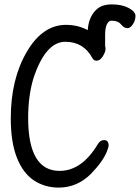

<svg xmlns="http://www.w3.org/2000/svg" viewBox="-20 -831 636 873"><path d="M251 -54Q352 -54 425 -176Q436 -194 453 -194Q474 -194 474 -169Q474 -163 466 -142Q448 -97 394 -41Q331 22 247 22Q184 22 134.5 -10.5Q85 -43 57 -113.5Q29 -184 29 -293Q29 -470 101 -594Q173 -718 280 -718Q334 -718 379 -694Q383 -755 419 -788Q443 -811 489 -811Q535 -811 565.5 -794.5Q596 -778 596 -758.5Q596 -739 584.5 -721Q573 -703 559 -703Q545 -703 532 -718Q518 -737 487 -737Q474 -737 466 -720.5Q458 -704 458 -674V-620Q460 -616 460 -610Q460 -595 447.5 -575Q435 -555 419 -555Q406 -555 400 -567Q360 -641 277 -641Q187 -641 132 -475Q108 -395 108 -295Q108 -54 251 -54Z"/></svg>

Font: Moon Stars Kai HW
Style: Bold
Weight: 700
Designer: GuiWonder
Version: Version 1.101